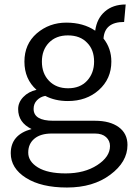

<svg xmlns="http://www.w3.org/2000/svg" viewBox="-20 -591 605 857"><path d="M121 -15Q61 -44 61 -104Q61 -134 84 -158Q107 -182 143 -190Q89 -238 89 -316Q89 -394 144 -442Q200 -490 276 -490Q352 -490 405 -454Q412 -508 448 -539.5Q484 -571 541 -571L534 -493Q447 -493 442 -419Q477 -375 477 -316Q477 -239 421 -189Q366 -140 283 -140Q226 -140 182 -163Q160 -159 145 -143.5Q130 -128 130 -105Q130 -52 218 -52H404Q471 -52 510 -23.5Q549 5 549 56Q549 132 472 189Q396 246 279 246Q164 246 96 203Q28 160 28 93Q28 10 121 -15ZM106 90Q106 130 149.5 156.5Q193 183 273 183Q357 183 414 146Q471 109 471 61Q471 37 453.5 21Q436 5 404 5H211Q161 5 133.5 28Q106 51 106 90ZM167 -316Q167 -263 199 -230Q231 -197 284 -197Q338 -197 369 -231Q400 -265 400 -316Q400 -369 369 -400Q338 -433 283 -433Q230 -433 198.5 -400.5Q167 -368 167 -316Z"/></svg>

Font: Karla Neue
Style: Regular
Weight: 400
Designer: Jonathan Pinhorn
Foundry: PYRS Fontlab Ltd. / Made with FontLab
Version: Version 1.000;PS 001.001;hotconv 1.0.56